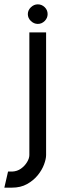

<svg xmlns="http://www.w3.org/2000/svg" viewBox="-62 -675 283 883"><path d="M-42 188 -25 114H-6Q17 113 34.5 100.5Q52 88 62.5 70.5Q73 53 73 38V-526H150V38Q150 56 140.5 81.5Q131 107 111.5 131Q92 155 62.5 171.5Q33 188 -7 188ZM112 -565Q94 -565 80 -578.5Q66 -592 66 -610Q66 -628 80 -641.5Q94 -655 112 -655Q130 -655 143.5 -642Q157 -629 157 -610Q157 -592 143.5 -578.5Q130 -565 112 -565Z"/></svg>

Font: Stick No Bills ExtraLight
Style: Regular
Weight: 400
Version: Version 2.000